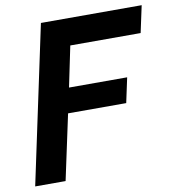

<svg xmlns="http://www.w3.org/2000/svg" viewBox="-80 -781 775 852"><g transform="rotate(-10 307.5 -355.0)"><path d="M161 -710H615L589 -589H272L234 -406H496L472 -294H210L147 0H10Z"/></g></svg>

Font: Raleway
Style: Bold Italic
Weight: 700
Italic angle: -12°
Designer: Matt McInerney, Pablo Impallari, Rodrigo Fuenzalida
Foundry: Matt McInerney, Pablo Impallari, Rodrigo Fuenzalida
Version: Version 4.101;RELEASE